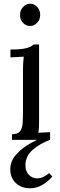

<svg xmlns="http://www.w3.org/2000/svg" viewBox="-20 -748 321 1027"><path d="M44 -30Q75 -30 87 -45.5Q99 -61 101 -88.5Q103 -116 103 -152V-380Q103 -396 104 -410.5Q105 -425 107 -445Q89 -444 71.5 -443Q54 -442 36 -441V-483Q80 -483 104 -487Q128 -491 140.5 -497Q153 -503 160 -510H189V-106Q189 -86 188.5 -70.5Q188 -55 185 -38Q201 -39 216.5 -39.5Q232 -40 248 -41V0H44ZM140 -609Q119 -609 103 -626Q87 -643 87 -668Q87 -693 103.5 -710.5Q120 -728 141 -728Q164 -728 179.5 -710.5Q195 -693 195 -668Q195 -643 178.5 -626Q162 -609 140 -609ZM141 259Q93 259 64 230.5Q35 202 35 157Q35 114 67 78Q99 42 148 15.5Q197 -11 248 -26V0Q195 19 155.5 53Q116 87 116 137Q116 168 134.5 187Q153 206 178 206Q196 206 212.5 198Q229 190 243 178L260 196Q241 220 209 239.5Q177 259 141 259Z"/></svg>

Font: Lora
Style: Regular
Weight: 400
Designer: Olga Karpushina, Alexei Vanyashin (Cyrillic)
Foundry: Cyreal
Version: Version 3.005; ttfautohint (v1.8.4.7-5d5b)